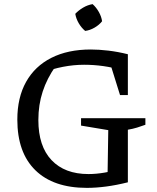

<svg xmlns="http://www.w3.org/2000/svg" viewBox="-20 -903 760 931"><path d="M401 8Q239 8 151.5 -77.5Q64 -163 64 -323Q64 -430 106.5 -506Q149 -582 229 -622.5Q309 -663 420 -663Q460 -663 506 -657.5Q552 -652 600 -640L571 -563Q527 -576 481 -582.5Q435 -589 388 -589Q337 -589 285.5 -579Q234 -569 185 -550L249 -581Q208 -523 187 -459Q166 -395 166 -321Q166 -194 230 -126.5Q294 -59 409 -59Q446 -59 487 -66Q528 -73 574 -88L600 -19Q544 -5 494.5 1.5Q445 8 401 8ZM501 -19 505 -272 373 -294V-330H685V-298Q666 -291 645 -284.5Q624 -278 600 -274V-19ZM562 -442 500 -641 600 -640V-442ZM429 -883Q447 -867 459.5 -844.5Q472 -822 475 -800Q461 -782 438.5 -769Q416 -756 393 -753Q375 -768 362 -790Q349 -812 345 -836Q361 -853 383 -866Q405 -879 429 -883Z"/></svg>

Font: Piazzolla 24pt Medium
Style: Regular
Weight: 500
Designer: Juan Pablo del Peral
Foundry: Huerta Tipografica
Version: Version 2.005